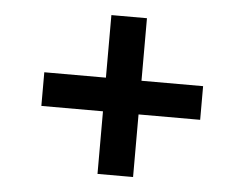

<svg xmlns="http://www.w3.org/2000/svg" viewBox="-42 -583 752 591"><g transform="rotate(5 334.0 -287.5)"><path d="M279.3 -42V-532.7H389.2V-42ZM88.9 -235.4V-339.4H579.6V-235.4Z"/></g></svg>

Font: Inter 17pt SemiBold
Style: Regular
Weight: 600
Version: Version 4.001;git-66647c0bb